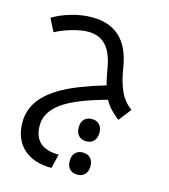

<svg xmlns="http://www.w3.org/2000/svg" viewBox="-119 -589 882 1004"><g transform="rotate(15 322.0 -87.0)"><path d="M525.9 -12.2Q499 -33.7 480 -53.7Q460.9 -73.7 446.8 -100.1Q279.3 -54.7 207.8 -2Q136.2 50.8 136.2 120.1Q136.2 244.1 272 244.1L252.9 320.8Q156.2 320.8 100.6 270.3Q44.9 219.7 44.9 127.9Q44.9 64.9 81.5 12.2Q118.2 -40.5 196.8 -84.2Q275.4 -127.9 419.9 -170.9Q412.1 -197.3 400.9 -261.2Q387.7 -340.3 351.8 -378.7Q315.9 -417 254.9 -417Q219.2 -417 168.9 -402.6Q118.7 -388.2 80.1 -367.2L44.9 -436Q83.5 -460.9 141.6 -478Q199.7 -495.1 255.9 -495.1Q447.3 -495.1 480 -284.2Q492.2 -206.1 515.6 -157Q539.1 -107.9 579.1 -81.1ZM392.1 319.8Q366.2 319.8 351.1 304.2Q335.9 288.6 335.9 259.8Q335.9 231.4 351.1 215.8Q366.2 200.2 392.1 200.2Q418.5 200.2 433.3 216.3Q448.2 232.4 448.2 259.8Q448.2 287.1 433.6 303.5Q418.9 319.8 392.1 319.8ZM392.1 139.2Q366.2 139.2 351.1 123.5Q335.9 107.9 335.9 79.1Q335.9 50.3 350.8 34.7Q365.7 19 392.1 19Q418.9 19 433.6 35.4Q448.2 51.8 448.2 79.1Q448.2 106.4 433.6 122.8Q418.9 139.2 392.1 139.2Z"/></g></svg>

Font: Droid Arabic Kufi
Style: Regular
Weight: 400
Designer: Pascal Zoghbi
Foundry: Irfont.ir
Version: Version 1.00 February 28, 2013, initial release